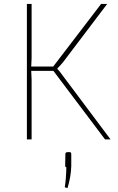

<svg xmlns="http://www.w3.org/2000/svg" viewBox="-20 -710 599 978"><path d="M272 -359Q284 -347 295 -331L543 0H515L252 -349H139Q142 -305 141 -262V0H117V-690H141V-453Q142 -415 139 -371H251L495 -690H526L301 -393Q294 -384 272 -361ZM335 65Q343 65 343 75V135Q342 187 324 248L310 244Q317 198 318 142Q312 142 312 133L313 75Q313 65 324 65Z"/></svg>

Font: Taylor Sans Thin
Style: Regular
Weight: 100
Italic angle: -8°
Designer: Natanael Gama
Version: Version 1.001 September 8, 2015